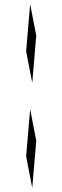

<svg xmlns="http://www.w3.org/2000/svg" viewBox="-20 -726 304 936"><path d="M137.2 -322.3 107.4 -476.1 127 -706.1 156.7 -552.2ZM137.2 189.9 107.4 36.1 127 -193.8 156.7 -39.6Z"/></svg>

Font: Awami Nastaliq
Style: Bold
Weight: 700
Designer: Peter Martin, SIL International
Foundry: SIL International
Version: Version 3.100